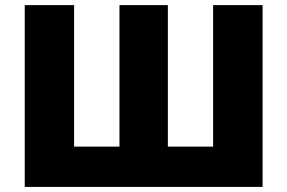

<svg xmlns="http://www.w3.org/2000/svg" viewBox="-20 -734 1128 754"><path d="M1011.2 0H77.1V-713.9H271V-158.2H449.2V-713.9H639.2V-158.2H816.9V-713.9H1011.2Z"/></svg>

Font: OpenSansExtrabold
Style: Regular
Weight: 800
Foundry: Ascender Corporation
Version: Version 1.10